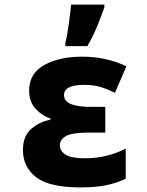

<svg xmlns="http://www.w3.org/2000/svg" viewBox="-20 -807 640 837"><path d="M361 -606Q386 -650 403.5 -692.5Q421 -735 435 -775V-787H290Q287 -755 280 -703Q273 -651 265 -621V-606ZM528 -28V-159Q491 -140 446.5 -128.5Q402 -117 350 -117Q290 -117 265.5 -133Q241 -149 241 -173Q241 -199 268 -214Q295 -229 367 -229H439V-341H377Q259 -341 259 -392Q259 -437 346 -437Q387 -437 417.5 -428Q448 -419 481 -402L531 -518Q443 -560 338 -560Q239 -560 173 -523.5Q107 -487 107 -412Q107 -363 135.5 -332.5Q164 -302 200 -290V-285Q151 -276 115.5 -244.5Q80 -213 80 -153Q80 -79 137.5 -34.5Q195 10 331 10Q396 10 442.5 0.5Q489 -9 528 -28Z"/></svg>

Font: Noto Sans Mono UI ExtraBold
Style: Regular
Weight: 800
Designer: Monotype Design team
Foundry: Monotype Imaging Inc.
Version: 1.000